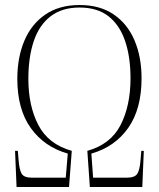

<svg xmlns="http://www.w3.org/2000/svg" viewBox="-20 -745 633 765"><path d="M46 0 40 -144H51L54 -108Q57 -68 66.5 -52.5Q76 -37 108 -37H242L250 -133Q156 -160 102.5 -235Q49 -310 49 -431Q49 -516 77 -582.5Q105 -649 160.5 -687Q216 -725 297 -725Q378 -725 433 -687.5Q488 -650 516 -584Q544 -518 544 -433Q544 -311 491 -235.5Q438 -160 344 -133L351 -37H484Q517 -37 527 -52.5Q537 -68 540 -108L543 -144H553L547 0H338L328 -144Q421 -170 460.5 -247Q500 -324 500 -433Q500 -518 478.5 -581.5Q457 -645 412.5 -680Q368 -715 297 -715Q227 -715 181.5 -680Q136 -645 114.5 -581Q93 -517 93 -431Q93 -323 133 -246.5Q173 -170 266 -144L255 0Z"/></svg>

Font: Noto Serif Display Condensed ExtraLight
Style: Regular
Weight: 200
Width: 3
Designer: Monotype Design Team
Foundry: Monotype Imaging Inc.
Version: Version 2.009